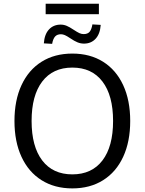

<svg xmlns="http://www.w3.org/2000/svg" viewBox="-20 -1021 791 1050"><path d="M59.1 -359.4Q59.1 -472.3 97.6 -555.4Q136.1 -638.5 207.4 -683.3Q278.7 -728 375.6 -728Q472.5 -728 543.8 -683.3Q615.1 -638.5 653.6 -555.4Q692.1 -472.3 692.1 -359.4Q692.1 -246.5 653.6 -163.3Q615.1 -80.2 543.8 -35.5Q472.5 9.3 375.6 9.3Q278.7 9.3 207.4 -35.5Q136.1 -80.2 97.6 -163.3Q59.1 -246.5 59.1 -359.4ZM598.4 -359.4Q598.4 -498.9 540.3 -575.1Q482.2 -651.4 375.6 -651.4Q269 -651.4 210.9 -575.1Q152.8 -498.9 152.8 -359.4Q152.8 -219.8 210.9 -143.6Q269 -67.4 375.6 -67.4Q482.2 -67.4 540.3 -143.6Q598.4 -219.8 598.4 -359.4ZM229.7 -1000.7H520.8V-943.5H229.7ZM364.7 -811.5Q345.6 -824.2 334.5 -829Q323.5 -833.7 313.1 -833.7Q292.6 -833.7 281.3 -821.3Q270 -808.8 265.1 -781.2L219.7 -783.9Q223.3 -833.7 247.9 -860Q272.5 -886.4 311.9 -886.4Q329.1 -886.4 345 -879.6Q360.8 -872.9 382.6 -858.3Q402.8 -845 414.4 -839.7Q426 -834.5 437.4 -834.5Q458.9 -834.5 469.7 -846.7Q480.5 -859 485.4 -887.6L530.8 -884.9Q527.2 -835.1 502.6 -808.8Q478 -782.5 439.2 -782.5Q421.3 -782.5 404.1 -789.4Q386.8 -796.3 364.7 -811.5Z"/></svg>

Font: Min Sans VF VF
Style: Regular
Weight: 400
Designer: Jinseong-Kim, NotoSansCJK, Nunito
Foundry: Jinseong-Kim
Version: Version 1.420;Glyphs 3.1.2 (3151)